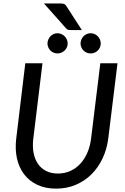

<svg xmlns="http://www.w3.org/2000/svg" viewBox="-20 -1084 726 1112"><path d="M66.5 0ZM315 -79Q354.5 -79 387.5 -94Q420.5 -109 445.2 -135.8Q470 -162.5 486 -199.8Q502 -237 507.5 -281.5L561 -717.5H660.5L607 -281.5Q599 -219.5 574 -166.5Q549 -113.5 509.8 -74.5Q470.5 -35.5 418.5 -13.5Q366.5 8.5 304.5 8.5Q243 8.5 196.2 -13.5Q149.5 -35.5 119.8 -74.5Q90 -113.5 78.2 -166.5Q66.5 -219.5 74 -281.5L126.5 -717.5H226L173 -282Q167.5 -237.5 174.2 -200.2Q181 -163 199.2 -136Q217.5 -109 246.5 -94Q275.5 -79 315 -79ZM327.5 -1064Q343 -1064 350.8 -1061.2Q358.5 -1058.5 365.5 -1047L454 -910H391.5Q381 -910 375 -911.5Q369 -913 362.5 -920L234.5 -1064ZM372 -832Q372 -820 367.2 -809.5Q362.5 -799 354.2 -791.2Q346 -783.5 335.2 -779Q324.5 -774.5 312.5 -774.5Q301 -774.5 290.5 -779Q280 -783.5 272.2 -791.2Q264.5 -799 259.8 -809.5Q255 -820 255 -832Q255 -844 259.8 -855Q264.5 -866 272.2 -874Q280 -882 290.5 -886.8Q301 -891.5 312.5 -891.5Q324.5 -891.5 335.2 -886.8Q346 -882 354.2 -874Q362.5 -866 367.2 -855Q372 -844 372 -832ZM563.5 -832Q563.5 -820 558.8 -809.5Q554 -799 546.2 -791.2Q538.5 -783.5 527.8 -779Q517 -774.5 505 -774.5Q493 -774.5 482.2 -779Q471.5 -783.5 463.8 -791.2Q456 -799 451.2 -809.5Q446.5 -820 446.5 -832Q446.5 -844 451.2 -855Q456 -866 463.8 -874Q471.5 -882 482.2 -886.8Q493 -891.5 505 -891.5Q517 -891.5 527.8 -886.8Q538.5 -882 546.2 -874Q554 -866 558.8 -855Q563.5 -844 563.5 -832Z"/></svg>

Font: Lato Medium
Style: Italic
Weight: 500
Italic angle: -7°
Designer: Lukasz Dziedzic
Foundry: tyPoland Lukasz Dziedzic
Version: Version 2.006; 2014-01-15